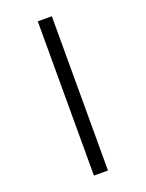

<svg xmlns="http://www.w3.org/2000/svg" viewBox="-188 -888 926 1221"><g transform="rotate(-20 275.5 -278.0)"><path d="M228 244V-800H323V244Z"/></g></svg>

Font: Noto Sans Malayalam ExtraCondensed SemiBold
Style: Regular
Weight: 600
Width: 2
Designer: Jelle Bosma - Monotype Design Team
Foundry: Monotype Imaging Inc.
Version: Version 2.104; ttfautohint (v1.8.4.7-5d5b)